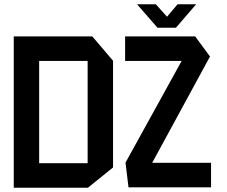

<svg xmlns="http://www.w3.org/2000/svg" viewBox="-20 -885 1074 907"><path d="M45 2V-713H416L514 -598V-94L395 2ZM571 -597V-713H902L972 -618L699 -116H977V0H587L573 -116V-117L838 -597ZM165 -597V-114H394V-597ZM724 -754 628 -864V-865H716L769 -806L819 -865H906V-864L811 -754H725Z"/></svg>

Font: Foldit Thin Medium
Style: Regular
Weight: 500
Version: Version 1.003